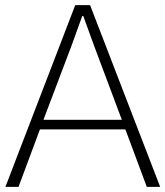

<svg xmlns="http://www.w3.org/2000/svg" viewBox="-20 -724 641 744"><path d="M148.4 -259.8H452.1L343.8 -548.8Q312.5 -633.8 302.7 -662.1H298.8Q294.9 -651.4 257.8 -548.8ZM1 0 271.5 -704.1H329.1L600.6 0H548.8L465.8 -222.7H134.8L51.8 0Z"/></svg>

Font: Gothic A1 ExtraLight
Style: Regular
Weight: 275
Designer: HanYang I&C Co.,Ltd.
Foundry: HanYang I&C Co.,Ltd.
Version: Version 2.50